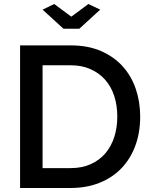

<svg xmlns="http://www.w3.org/2000/svg" viewBox="-20 -936 756 956"><path d="M250 -916 335 -853 420 -916 479 -888 375 -793H296L192 -888ZM80 0V-710H332Q418 -710 482.5 -682Q547 -654 590.5 -606Q634 -558 656 -493.5Q678 -429 678 -356Q678 -275 653.5 -209.5Q629 -144 584 -97.5Q539 -51 475 -25.5Q411 0 332 0ZM564 -356Q564 -412 548.5 -459Q533 -506 503 -539.5Q473 -573 430 -592Q387 -611 332 -611H192V-99H332Q388 -99 431.5 -118.5Q475 -138 504.5 -172.5Q534 -207 549 -254Q564 -301 564 -356Z"/></svg>

Font: IngvarSans
Style: Regular
Weight: 600
Version: Version 3.000